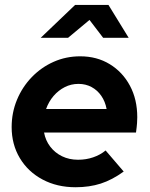

<svg xmlns="http://www.w3.org/2000/svg" viewBox="-20 -761 616 791"><path d="M291.4 10.4Q215 10.4 155.4 -21.4Q95.7 -53.1 61.8 -109.5Q28 -165.9 28 -237.4Q28 -296.9 49.9 -349.8Q71.8 -402.7 110.9 -443.2Q149.9 -483.6 200.9 -506.3Q252 -529 310.3 -529Q379.2 -529 432.2 -496.6Q485.2 -464.2 515.3 -407.9Q545.5 -351.7 545.5 -278Q545.5 -267.3 544.6 -254Q543.8 -240.7 540.3 -215.1H161.5Q167.5 -182.3 186.9 -156.9Q206.4 -131.5 235.7 -117.2Q265 -102.9 301.6 -102.9Q335 -102.9 363.9 -112.9Q392.9 -122.8 415.1 -141.1L489.6 -54.3Q442.2 -19.9 395.2 -4.7Q348.3 10.4 291.4 10.4ZM169.9 -312H419.2Q413.4 -343 397.3 -366.2Q381.3 -389.4 357.2 -402.4Q333.1 -415.4 303.3 -415.4Q272.7 -415.4 246.6 -402Q220.5 -388.7 200.7 -365.7Q180.9 -342.7 169.9 -312ZM147.7 -605.3 289.3 -740.6H426.9L510.1 -605.3H404.9L348.7 -678.9L260.5 -605.3Z"/></svg>

Font: Red Hat Display
Style: Italic
Weight: 300
Italic angle: -12°
Designer: Pentagram, MCKL
Foundry: Pentagram, MCKL
Version: Version 1.023